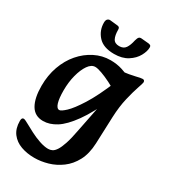

<svg xmlns="http://www.w3.org/2000/svg" viewBox="-219 -790 976 1112"><g transform="rotate(30 269.0 -234.0)"><path d="M197 221Q148 221 107.5 206.5Q67 192 42.5 160Q18 128 18 77Q18 55 31 55Q37 55 46 59.5Q55 64 68 71Q86 81 116.5 97Q147 113 180.5 124.5Q214 136 240 136Q254 136 266.5 130Q279 124 291 106Q303 88 315 52.5Q327 17 338 -42L392 -313L374 -337L375 -465Q439 -473 470 -481Q501 -489 513 -489Q527 -489 527 -474Q527 -468 514.5 -432Q502 -396 488.5 -339Q475 -282 472 -210L465 -30Q462 40 436.5 88Q411 136 371 165.5Q331 195 285.5 208Q240 221 197 221ZM134 11Q78 11 51.5 -34.5Q25 -80 25 -162Q25 -232 46.5 -292Q68 -352 106 -396Q144 -440 193.5 -465Q243 -490 298 -490Q341 -490 376.5 -478.5Q412 -467 437 -455L408 -340Q381 -358 348 -374.5Q315 -391 286 -401.5Q257 -412 241 -412Q215 -412 194.5 -382.5Q174 -353 161.5 -305.5Q149 -258 149 -202Q149 -149 158 -120Q167 -91 184 -91Q196 -91 225 -118Q254 -145 296 -211.5Q338 -278 387 -396L416 -300Q363 -180 314 -112Q265 -44 221 -16.5Q177 11 134 11ZM296 -531Q224 -531 189.5 -569Q155 -607 155 -659Q155 -677 163.5 -684Q172 -691 183 -689L231 -684Q240 -683 243.5 -678.5Q247 -674 247 -666Q247 -627 258 -606Q269 -585 299 -585Q328 -585 341.5 -605Q355 -625 362 -659Q367 -678 373.5 -684Q380 -690 394 -688L439 -684Q447 -683 452 -679.5Q457 -676 457 -667Q457 -641 439.5 -609Q422 -577 386 -554Q350 -531 296 -531Z"/></g></svg>

Font: Alkatra Medium
Style: Regular
Weight: 500
Designer: Suman Bhandary
Version: Version 1.100;gftools[0.9.22]